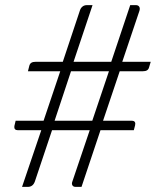

<svg xmlns="http://www.w3.org/2000/svg" viewBox="-20 -729 617 749"><path d="M66 0 141 -221H50Q42 -221 38.5 -225Q35 -229 36 -237L41 -258H150L215 -451H89L94 -471Q96 -480 102 -484Q108 -488 120 -488H225L292 -689Q295 -698 302 -703.5Q309 -709 319 -709H341L267 -488H414L488 -709H510Q519 -709 523 -703Q527 -697 524 -687L457 -488H568L562 -468Q560 -459 554 -455Q548 -451 537 -451H447L382 -258H493Q503 -258 506 -253Q509 -248 507 -240L502 -221H372L298 0H275Q266 0 262.5 -6Q259 -12 262 -20L330 -221H183L116 -21Q112 -10 105 -5Q98 0 89 0ZM193 -258H340L405 -451H257Z"/></svg>

Font: Aleo Light
Style: Italic
Weight: 300
Italic angle: -7°
Designer: Alessio Laiso
Foundry: Alessio Laiso
Version: Version 2.001;gftools[0.9.29]